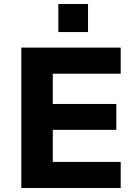

<svg xmlns="http://www.w3.org/2000/svg" viewBox="-20 -944 696 964"><path d="M87 0V-705H586V-574H245V-422H564V-292H245V-131H586V0ZM273 -783V-924H422V-783Z"/></svg>

Font: Nunito Sans 8pt ExtraBold
Style: Regular
Weight: 800
Version: Version 3.101;gftools[0.9.27]